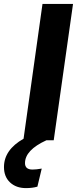

<svg xmlns="http://www.w3.org/2000/svg" viewBox="-110 -713 391 976"><path d="M106 -692.9H261.2L163.1 0H126Q17.1 49.8 17.1 116.2Q17.1 148.9 55.2 148.9Q73.7 148.9 102.1 144L80.1 235.8Q54.7 243.2 22 243.2Q-27.8 243.2 -58.8 214.4Q-89.8 185.5 -89.8 136.2Q-89.8 48.8 9.8 -7.8Z"/></svg>

Font: Fira Sans Compressed
Style: Bold Italic
Weight: 700
Width: 3
Italic angle: -8°
Designer: Carrois Corporate & Edenspiekermann AG
Foundry: Carrois Corporate GbR & Edenspiekermann AG
Version: Version 4.203;PS 004.203;hotconv 1.0.88;makeotf.lib2.5.64775